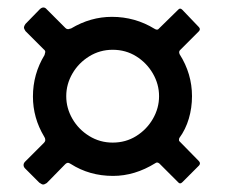

<svg xmlns="http://www.w3.org/2000/svg" viewBox="-20 -630 602 513"><path d="M169 -192C202.3 -170.7 240 -160 282 -160C320.7 -160 358.3 -171.3 395 -194C398.3 -196.7 402 -196.3 406 -193L456 -143C459.3 -139 463 -139 467 -143L512 -188C515.3 -192 515 -196 511 -200L460 -252C458 -253.3 457.7 -256.3 459 -261C470.3 -276.3 478.8 -293.7 484.5 -313C490.2 -332.3 493 -352.3 493 -373C493 -413 482 -450.3 460 -485C458 -489.7 458.3 -493.3 461 -496L511 -546C515 -550 515 -554 511 -558L467 -604C463 -608 459.3 -608 456 -604L405 -554C402.3 -550 398.3 -549.7 393 -553C358.3 -574.3 320.3 -585 279 -585C241 -585 204.7 -574.7 170 -554L162 -552C159.3 -552 157 -553 155 -555L105 -605C102.3 -608.3 99.3 -610 96 -610C92.7 -610 89.3 -608.3 86 -605L48 -566C45.3 -562 44 -559 44 -557C44 -554.3 45.3 -551 48 -547L97 -498C99.7 -496 101 -493.7 101 -491L99 -483C78.3 -449 68 -412 68 -372C68 -334 78 -298.3 98 -265C100 -262.3 101 -259.3 101 -256C101 -253.3 99.7 -250.7 97 -248L47 -198C44.3 -195.3 43 -192.3 43 -189C43 -185.7 44.3 -182.7 47 -180L85 -142C89.7 -138.7 93 -137 95 -137C97.7 -137 101 -138.3 105 -141L154 -191C156.7 -193.7 159.3 -195 162 -195C163.3 -195 165.7 -194 169 -192ZM344 -266.5C325.3 -254.8 304.3 -249 281 -249C258.3 -249 237.5 -254.8 218.5 -266.5C199.5 -278.2 184.5 -293.5 173.5 -312.5C162.5 -331.5 157 -351.7 157 -373C157 -394.3 162.5 -414.5 173.5 -433.5C184.5 -452.5 199.5 -467.8 218.5 -479.5C237.5 -491.2 258.3 -497 281 -497C304.3 -497 325.3 -491.2 344 -479.5C362.7 -467.8 377.5 -452.5 388.5 -433.5C399.5 -414.5 405 -394.3 405 -373C405 -351.7 399.5 -331.5 388.5 -312.5C377.5 -293.5 362.7 -278.2 344 -266.5Z"/></svg>

Font: Libre Franklin SemiBold
Style: Regular
Weight: 600
Designer: Pablo Impallari, Rodrigo Fuenzalida
Foundry: Impallari Type
Version: Version 1.002; ttfautohint (v1.5)